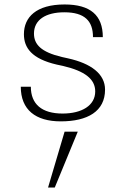

<svg xmlns="http://www.w3.org/2000/svg" viewBox="-20 -532 563 859"><path d="M73 -144C73 -41 139 11 252 11C372 11 450 -34 450 -131C450 -201 388 -248 284 -271L257 -277C164 -299 132 -333 132 -382C132 -443 184 -477 268 -477C359 -477 396 -438 396 -366H440C440 -464 384 -512 269 -512C142 -512 87 -455 87 -379C87 -318 122 -269 234 -243L262 -237C360 -214 406 -178 406 -123C406 -60 346 -24 260 -24C167 -24 118 -66 118 -144ZM328 57H269L195 307H225Z"/></svg>

Font: Perun ExtraLight
Style: Regular
Weight: 200
Foundry: Copyright (c) Stefan Peev, Context Ltd, 2016
Version: Version 1.089